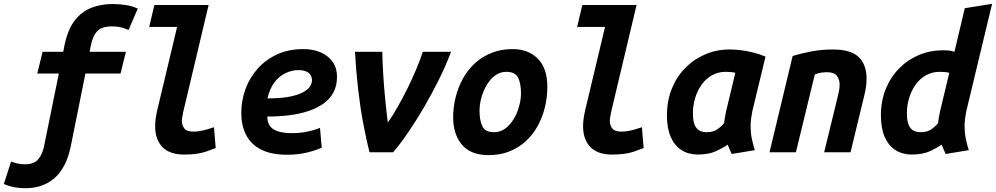

<svg xmlns="http://www.w3.org/2000/svg" viewBox="-101 -797 5213 1005"><path d="M31 188Q-3 188 -31 182Q-59 176 -81 166L-43 49Q-29 54 -11.5 58.5Q6 63 29 63Q79 63 101 34.5Q123 6 130 -34L207 -412H94L122 -526H230L236 -557Q253 -642 290 -689.5Q327 -737 378 -756.5Q429 -776 489 -776Q525 -776 558.5 -770.5Q592 -765 620 -752L572 -640Q550 -650 530 -654.5Q510 -659 487 -659Q461 -659 438.5 -652.5Q416 -646 400 -624.5Q384 -603 374 -557L368 -526H558L530 -412H346L269 -29Q255 40 224 88.5Q193 137 144.5 162.5Q96 188 31 188Z M863 12Q787 12 749 -27.5Q711 -67 711 -137Q711 -156 714 -177Q717 -198 722 -220L826 -656H680L707 -771H991L858 -211Q856 -200 853.5 -187Q851 -174 851 -164Q851 -142 863.5 -125Q876 -108 913 -108Q934 -108 956 -113Q978 -118 995 -123.5Q1012 -129 1019 -131L1028 -22Q1019 -18 976 -3Q933 12 863 12Z M1403 13Q1317 13 1264 -15Q1211 -43 1186.5 -92Q1162 -141 1162 -205Q1162 -271 1184 -331Q1206 -391 1248 -438Q1290 -485 1350 -512.5Q1410 -540 1487 -540Q1539 -540 1578.5 -522.5Q1618 -505 1640.5 -473Q1663 -441 1663 -395Q1663 -349 1645 -314.5Q1627 -280 1594 -256Q1561 -232 1515.5 -216.5Q1470 -201 1415 -194Q1360 -187 1298 -187Q1298 -160 1310 -140.5Q1322 -121 1351 -110.5Q1380 -100 1430 -100Q1460 -100 1488 -104.5Q1516 -109 1538.5 -115.5Q1561 -122 1574 -128L1583 -24Q1556 -11 1508 1Q1460 13 1403 13ZM1299 -282Q1370 -282 1415 -291Q1460 -300 1486 -314.5Q1512 -329 1522 -345Q1532 -361 1532 -376Q1532 -394 1523.5 -406Q1515 -418 1499.5 -424Q1484 -430 1461 -430Q1427 -430 1394 -414.5Q1361 -399 1336 -366.5Q1311 -334 1299 -282Z M1833 0Q1816 -68 1800.5 -150Q1785 -232 1774 -326.5Q1763 -421 1757 -526H1900Q1901 -472 1905 -406.5Q1909 -341 1915.5 -275.5Q1922 -210 1929 -156Q1953 -189 1979.5 -235.5Q2006 -282 2031.5 -333.5Q2057 -385 2078 -435Q2099 -485 2112 -526H2260Q2233 -454 2196 -379.5Q2159 -305 2117.5 -234Q2076 -163 2034.5 -102.5Q1993 -42 1957 0Z M2457 15Q2363 15 2317 -39.5Q2271 -94 2271 -183Q2271 -236 2284 -288Q2297 -340 2322 -385.5Q2347 -431 2384.5 -465.5Q2422 -500 2471.5 -520Q2521 -540 2582 -540Q2664 -540 2714 -490Q2764 -440 2764 -342Q2764 -289 2751.5 -237Q2739 -185 2714.5 -139.5Q2690 -94 2653 -59.5Q2616 -25 2567 -5Q2518 15 2457 15ZM2485 -105Q2518 -105 2544 -124.5Q2570 -144 2588.5 -175Q2607 -206 2616.5 -241.5Q2626 -277 2626 -308Q2626 -360 2611 -390.5Q2596 -421 2549 -421Q2516 -421 2490 -401.5Q2464 -382 2446 -351Q2428 -320 2418.5 -284.5Q2409 -249 2409 -218Q2409 -166 2424 -135.5Q2439 -105 2485 -105Z M3103 12Q3027 12 2989 -27.5Q2951 -67 2951 -137Q2951 -156 2954 -177Q2957 -198 2962 -220L3066 -656H2920L2947 -771H3231L3098 -211Q3096 -200 3093.5 -187Q3091 -174 3091 -164Q3091 -142 3103.5 -125Q3116 -108 3153 -108Q3174 -108 3196 -113Q3218 -118 3235 -123.5Q3252 -129 3259 -131L3268 -22Q3259 -18 3216 -3Q3173 12 3103 12Z M3549 12Q3500 11 3464.5 -12.5Q3429 -36 3409.5 -81Q3390 -126 3390 -193Q3390 -269 3415.5 -332.5Q3441 -396 3486.5 -442Q3532 -488 3591.5 -513Q3651 -538 3718 -538Q3748 -538 3779 -534Q3810 -530 3842 -522Q3874 -514 3906 -501L3837 -215Q3833 -195 3830.5 -175.5Q3828 -156 3828 -136Q3828 -103 3834 -72.5Q3840 -42 3850 -11L3729 9Q3725 1 3717.5 -16.5Q3710 -34 3708 -40Q3686 -24 3647.5 -6Q3609 12 3549 12ZM3599 -105Q3631 -105 3652 -119Q3673 -133 3689 -152Q3691 -169 3693.5 -183Q3696 -197 3700 -216L3748 -416Q3735 -419 3722 -420Q3709 -421 3697 -421Q3658 -421 3626 -403Q3594 -385 3572 -354.5Q3550 -324 3538 -285Q3526 -246 3526 -204Q3526 -165 3535 -143.5Q3544 -122 3560.5 -113.5Q3577 -105 3599 -105Z M3927 0 4048 -504Q4083 -515 4139.5 -526.5Q4196 -538 4259 -538Q4353 -538 4394 -498Q4435 -458 4435 -385Q4435 -366 4432 -343.5Q4429 -321 4423 -297L4351 0H4213L4281 -279Q4285 -296 4289.5 -315.5Q4294 -335 4294 -354Q4294 -380 4280 -399.5Q4266 -419 4229 -419Q4213 -419 4196.5 -416.5Q4180 -414 4164 -407L4065 0Z M4669 12Q4620 11 4584.5 -12.5Q4549 -36 4529.5 -81Q4510 -126 4510 -193Q4510 -269 4535.5 -331.5Q4561 -394 4606 -439.5Q4651 -485 4710 -509.5Q4769 -534 4837 -534Q4851 -534 4865.5 -532.5Q4880 -531 4895 -526L4949 -754L5092 -777L4957 -215Q4953 -195 4950.5 -175.5Q4948 -156 4948 -136Q4948 -103 4954 -72.5Q4960 -42 4970 -11L4849 9Q4845 1 4837.5 -16.5Q4830 -34 4828 -40Q4806 -24 4767.5 -6Q4729 12 4669 12ZM4719 -105Q4751 -105 4772 -119Q4793 -133 4809 -152Q4811 -169 4813.5 -183Q4816 -197 4820 -216L4868 -416Q4855 -419 4842 -420Q4829 -421 4817 -421Q4778 -421 4746 -403Q4714 -385 4692 -354.5Q4670 -324 4658 -285Q4646 -246 4646 -204Q4646 -165 4655 -143.5Q4664 -122 4680.5 -113.5Q4697 -105 4719 -105Z"/></svg>

Font: Ubuntu Sans Mono
Style: Italic
Weight: 400
Italic angle: -13.5°
Monospace: yes
Designer: Dalton Maag Ltd
Foundry: Dalton Maag Ltd
Version: Version 1.006